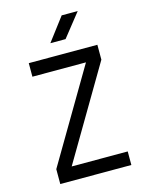

<svg xmlns="http://www.w3.org/2000/svg" viewBox="-137 -1036 874 1122"><g transform="rotate(-15 300.0 -475.0)"><path d="M85 0V-90L414 -648H90V-730H505V-640L176 -82H515V0ZM242 -810 348 -950H445L334 -810Z"/></g></svg>

Font: Liga JetBrainsMono Nerd Font
Style: Regular
Weight: 400
Designer: Philipp Nurullin, Konstantin Bulenkov
Foundry: JetBrains
Version: Version 2.225; ttfautohint (v1.8.3)